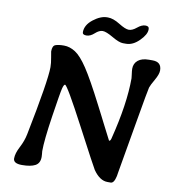

<svg xmlns="http://www.w3.org/2000/svg" viewBox="-94 -965 936 1046"><g transform="rotate(10 374.0 -442.5)"><path d="M540 -760.3H522.5Q501.5 -760.3 461.9 -783.4Q422.4 -806.6 403.1 -806.6Q383.8 -806.6 362.3 -786.9Q340.8 -767.1 319.1 -767.1Q297.4 -767.1 297.4 -781.7Q297.4 -821.3 337.6 -852.8Q377.9 -884.3 414.1 -884.3H418.5Q447.8 -884.3 484.9 -861.1Q522 -837.9 541.3 -837.9Q560.5 -837.9 583.7 -857.2Q606.9 -876.5 627.2 -876.5Q647.5 -876.5 647.5 -861.3V-857.4Q647.5 -830.1 612.5 -795.2Q577.6 -760.3 540 -760.3ZM698.2 -696.3Q748 -696.3 748 -648.9Q748 -627.9 728.5 -594.2Q709 -560.5 704.8 -546.6Q700.7 -532.7 669.7 -352.5Q638.7 -172.4 619.6 -63L616.2 -42Q607.4 -1 588.9 -1H570.8Q528.3 -1 491.7 -53.7Q483.9 -64.9 373.8 -273.9Q263.7 -482.9 251.5 -482.9Q245.1 -482.9 239 -459.7Q232.9 -436.5 212.4 -301Q191.9 -165.5 191.9 -105L193.4 -89.4L194.3 -73.2Q194.3 -38.1 169.2 -24.7Q144 -11.2 95.9 -11.2Q47.9 -11.2 47.9 -39.3Q47.9 -67.4 67.9 -105.5Q87.9 -143.6 95.2 -180.7Q156.7 -488.3 156.7 -563Q156.7 -585.9 151.1 -615.2Q145.5 -644.5 145.5 -648.4Q145.5 -679.2 161.6 -685.5Q177.7 -691.9 209.5 -691.9Q241.2 -691.9 272.5 -671.9Q303.7 -651.9 342 -594.2Q380.4 -536.6 448.2 -404.3L477.1 -348.1Q486.8 -329.1 496.1 -310.5L540.5 -224.1Q547.9 -224.1 551.3 -237.3Q602.1 -437.5 602.1 -580.1L600.1 -597.7Q596.7 -621.6 596.7 -632.3Q596.7 -661.6 617.9 -679Q639.2 -696.3 678.2 -696.3Z"/></g></svg>

Font: Averia Libre
Style: Bold Italic
Weight: 700
Italic angle: -6.90001°
Version: Version 1.002